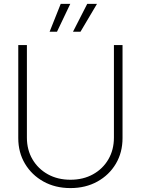

<svg xmlns="http://www.w3.org/2000/svg" viewBox="-20 -960 726 990"><path d="M343.3 9.8Q265.1 9.8 204.3 -23.9Q143.6 -57.6 108.9 -115.7Q74.2 -173.8 74.2 -248V-727.5H118.7V-250.5Q118.7 -187.5 147.5 -138.4Q176.3 -89.4 226.8 -61.3Q277.3 -33.2 343.3 -33.2Q409.2 -33.2 459.7 -61.3Q510.3 -89.4 538.8 -138.4Q567.4 -187.5 567.4 -250.5V-727.5H611.8V-248Q611.8 -173.8 577.4 -115.7Q543 -57.6 482.2 -23.9Q421.4 9.8 343.3 9.8ZM273.9 -796.4H235.8L293 -939.9H342.3ZM395 -796.4H356.4L429.7 -939.9H480Z"/></svg>

Font: Inter 28pt ExtraLight
Style: Regular
Weight: 250
Designer: Rasmus Andersson
Foundry: rsms
Version: Version 4.001;git-66647c0bb